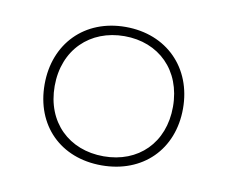

<svg xmlns="http://www.w3.org/2000/svg" viewBox="-46 -782 493 414"><g transform="rotate(10 200.0 -574.5)"><path d="M199 -423C289 -423 351 -484 351 -574C351 -663 289 -726 199 -726C109 -726 48 -663 48 -574C48 -484 109 -423 199 -423ZM200 -443C124 -443 70 -495 70 -574C70 -654 125 -706 200 -706C275 -706 329 -654 329 -574C329 -495 276 -443 200 -443Z"/></g></svg>

Font: Noto Serif Display
Style: Regular
Weight: 400
Designer: Monotype Design Team
Foundry: Monotype Imaging Inc.
Version: Version 2.009